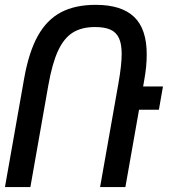

<svg xmlns="http://www.w3.org/2000/svg" viewBox="-66 -754 686 774"><path d="M525.5 -534.5Q525.5 -486 515.5 -431.5L511 -405.5H591L574.5 -311.5H494.5L439.5 0H337.5L411.5 -418.5Q424.5 -492 424.5 -536.5Q424.5 -577 413.5 -600.5Q402.5 -624 379.2 -634.5Q356 -645 317 -645Q263 -645 227.2 -622.5Q191.5 -600 168 -549.2Q144.5 -498.5 129 -411L56.5 0H-46L31.5 -438.5Q50.5 -545 86.8 -609.8Q123 -674.5 180 -704.5Q237 -734.5 320 -734.5Q423.5 -734.5 474.5 -686Q525.5 -637.5 525.5 -534.5Z"/></svg>

Font: JuliaMono Medium
Style: Italic
Weight: 500
Italic angle: -9°
Monospace: yes
Designer: cormullion
Foundry: corm
Version: Version 0.054; ttfautohint (v1.8.4)